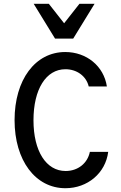

<svg xmlns="http://www.w3.org/2000/svg" viewBox="-20 -985 640 1015"><path d="M455 -182C443 -122 392 -81 327 -81C224 -81 157 -186 157 -349C157 -513 223 -619 326 -619C386 -619 436 -583 449 -528H545C529 -635 438 -710 325 -710C166 -710 57 -563 57 -350C57 -137 167 10 326 10C443 10 538 -70 552 -182ZM271 -781H367L480 -965H400L319 -862L238 -965H158Z"/></svg>

Font: CommitMono
Style: 500Regular
Weight: 500
Monospace: yes
Designer: Eigil Nikolajsen
Foundry: Eigil Nikolajsen
Version: Version 1.143